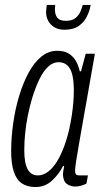

<svg xmlns="http://www.w3.org/2000/svg" viewBox="-20 -743 414 775"><path d="M123 12Q90 12 68 -3Q46 -18 35.5 -50.5Q25 -83 25 -133Q25 -188 33.5 -247Q42 -306 58 -358Q74 -410 96 -450.5Q118 -491 147 -514.5Q176 -538 211 -538Q240 -538 258 -526.5Q276 -515 286.5 -496.5Q297 -478 302 -455H307L326 -526H363L342 -407Q338 -382 330.5 -341Q323 -300 315 -254Q307 -208 299.5 -165.5Q292 -123 287.5 -93.5Q283 -64 283 -56Q283 -45 286 -40Q289 -35 302 -35H335L329 -2Q320 3 307.5 6.5Q295 10 284 10Q265 10 250.5 0Q236 -10 234 -37Q234 -44 235.5 -53Q237 -62 239 -72L235 -74Q219 -41 190.5 -14.5Q162 12 123 12ZM133 -35Q154 -35 173.5 -49.5Q193 -64 209 -89.5Q225 -115 238 -149.5Q251 -184 260 -224Q266 -252 270 -278.5Q274 -305 276 -330Q278 -355 278 -378Q278 -415 272 -440.5Q266 -466 252 -479Q238 -492 216 -492Q194 -492 174.5 -474Q155 -456 139.5 -424Q124 -392 111 -351Q100 -315 92.5 -277.5Q85 -240 81.5 -204.5Q78 -169 78 -137Q78 -85 91.5 -60Q105 -35 133 -35ZM240 -623Q216 -623 199.5 -633Q183 -643 174.5 -659Q166 -675 166 -694Q166 -701 167 -708.5Q168 -716 169 -723H203Q200 -701 204 -686.5Q208 -672 218 -665.5Q228 -659 246 -659Q271 -659 284.5 -670Q298 -681 304.5 -696Q311 -711 314 -723H346Q342 -699 330.5 -676Q319 -653 297.5 -638Q276 -623 240 -623Z"/></svg>

Font: Archivo ExtraCondensed ExtraLight
Style: Italic
Weight: 250
Width: 2
Italic angle: -10°
Designer: Hector Gatti
Foundry: Omnibus-Type
Version: Version 2.001